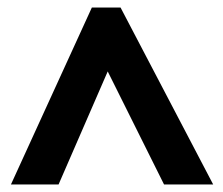

<svg xmlns="http://www.w3.org/2000/svg" viewBox="-20 -738 590 508"><path d="M9 -250 223 -718H299L544 -250H414L265 -549L135 -250Z"/></svg>

Font: Noto Sans Thai ExtraBold
Style: Regular
Weight: 800
Version: Version 2.001